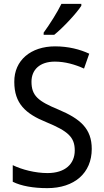

<svg xmlns="http://www.w3.org/2000/svg" viewBox="-20 -964 539 994"><path d="M401 -934V-944H298C276 -899 238 -839 206 -795V-784H261C306 -820 376 -895 401 -934ZM455 -193C455 -298 396 -349 282 -397C178 -440 143 -468 143 -541C143 -602 185 -645 264 -645C317 -645 369 -630 415 -609L442 -686C395 -708 335 -724 265 -724C140 -724 53 -652 54 -540C54 -428 112 -375 221 -331C332 -285 367 -254 367 -185C367 -116 318 -68 226 -68C162 -68 93 -86 46 -109V-23C90 -1 153 10 225 10C365 10 455 -68 455 -193Z"/></svg>

Font: Noto Sans Bengali SemiCondensed
Style: Regular
Weight: 400
Width: 4
Designer: Jelle Bosma - Monotype Design Team
Foundry: Monotype Imaging Inc.
Version: Version 2.003